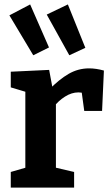

<svg xmlns="http://www.w3.org/2000/svg" viewBox="-20 -859 510 879"><path d="M29.3 0V-71.7L109.7 -95L96 -73.7V-457.7L111.7 -434.3L29.3 -459V-530.7L205 -539L222.7 -444L204.7 -448.3Q250.3 -495.3 294 -520.7Q337.7 -546 387.7 -546Q419.7 -546 455.7 -536L447.3 -351H365.7L351 -459.3L364 -432Q358.3 -434 351.8 -435Q345.3 -436 339 -436Q308 -436 277.7 -416.8Q247.3 -397.7 224.7 -368.3L236 -406V-73.7L219.7 -95L319.3 -71.7V0ZM132.3 -606 204.3 -641.7 118 -838.7 23 -788.7ZM297.3 -606 370.7 -640 290.7 -838.7 194 -792.3Z"/></svg>

Font: Bitter Thin
Style: Regular
Weight: 100
Designer: Sol Matas, and Bitter project Authors
Foundry: Sol Matas
Version: Version 2.002